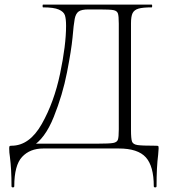

<svg xmlns="http://www.w3.org/2000/svg" viewBox="-20 -645 736 834"><path d="M669 0Q669 5 667 27Q660 81 660 164Q660 169 654 169Q648 169 648 164Q648 77 613.5 38.5Q579 0 496 0H168Q110 0 76 36.5Q42 73 42 164Q42 169 36 169Q30 169 30 164Q30 90 23 36Q20 18 20 0Q20 -8 21.5 -10Q23 -12 30 -12Q108 -12 161.5 -106.5Q215 -201 241 -325Q267 -449 267 -533Q267 -563 262 -578.5Q257 -594 235.5 -603.5Q214 -613 167 -613Q165 -613 165 -619Q165 -625 167 -625H639Q641 -625 641 -619Q641 -613 639 -613Q600 -613 581.5 -607.5Q563 -602 556 -588Q549 -574 549 -544V-81Q549 -42 553.5 -30Q558 -18 577 -15Q596 -12 657 -12Q666 -12 667.5 -10.5Q669 -9 669 0ZM411 -604H364Q334 -604 321.5 -595Q309 -586 304.5 -563Q300 -540 295 -481Q290 -428 271 -330.5Q252 -233 213.5 -137Q175 -41 118 -8L119 -21H406Q455 -21 471.5 -24Q488 -27 492 -38Q496 -49 496 -83V-542Q496 -576 492 -587Q488 -598 473 -601Q458 -604 411 -604Z"/></svg>

Font: Cormorant SC Light
Style: Regular
Weight: 300
Designer: Christian Thalmann (Catharsis Fonts)
Foundry: Catharsis Fonts
Version: Version 4.000